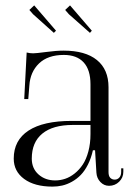

<svg xmlns="http://www.w3.org/2000/svg" viewBox="-20 -686 499 713"><path d="M31 0ZM107 -666 188 -572 180 -564 103 -633 89 -649ZM240 -666 321 -572 314 -564 236 -633 222 -649ZM31 -97Q31 -165.2 86 -201.1Q141 -237 246 -237H316V-373Q316 -426.8 290.6 -454.4Q265.2 -482 217 -482Q157.8 -482 125 -450.5Q92.2 -419 89 -368L85 -318H70L79 -491Q91 -488 103 -488Q114 -488 151.8 -493Q189.5 -498 216 -498Q297 -498 340 -463Q383 -428 383 -362V-47Q383 -32.2 389.5 -25.6Q396 -19 406 -19Q416.2 -19 423.1 -26.6Q430 -34.2 430 -48V-61H438V-48Q438 -26.5 422.5 -11.2Q407 4 385 4Q366.2 4 352.8 -10.1Q339.2 -24.2 338 -45L333 -128H325Q318.5 -98.5 306.6 -75Q294.8 -51.5 280 -36.4Q265.2 -21.2 247.2 -11.2Q229.2 -1.2 211.5 2.9Q193.8 7 175 7Q108.2 7 69.6 -21.5Q31 -50 31 -97ZM98 -97Q98 -60.5 123 -38.2Q148 -16 185 -16Q203.8 -16 222 -22.1Q240.2 -28.2 257.4 -41.9Q274.5 -55.5 287.5 -75.1Q300.5 -94.8 308.2 -123.9Q316 -153 316 -188V-222H250Q176.5 -222 137.2 -189.9Q98 -157.8 98 -97Z"/></svg>

Font: FogtwoNo5
Style: Regular
Weight: 400
Designer: gluk (gluksza@wp.pl)
Foundry: gluk (gluksza@wp.pl)
Version: Version 0.87